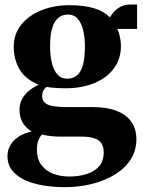

<svg xmlns="http://www.w3.org/2000/svg" viewBox="-20 -560 621 832"><path d="M261 251Q213 251 168.5 243.8Q124 236.5 89 220.8Q54 205 33.2 179.2Q12.5 153.5 12.5 116.5Q12.5 89 26 67.2Q39.5 45.5 63.2 30.8Q87 16 117.5 10Q90.5 -6.5 77.5 -30Q64.5 -53.5 64.5 -84.5Q64.5 -108.5 74.8 -128.8Q85 -149 103.8 -165.2Q122.5 -181.5 148 -193Q91 -215.5 65.2 -259Q39.5 -302.5 39.5 -356.5Q39.5 -413 72.5 -453.5Q105.5 -494 160.2 -515.8Q215 -537.5 280.5 -537.5Q341.5 -537.5 385 -525Q428.5 -512.5 456.5 -484.5Q468 -507 490.8 -523.8Q513.5 -540.5 546 -540.5H574V-434.5H487.5Q492.5 -428 496 -415.2Q499.5 -402.5 501.8 -387.8Q504 -373 504 -361Q504 -304.5 473.2 -263.2Q442.5 -222 388.5 -199.8Q334.5 -177.5 264.5 -177.5Q243 -177.5 220.2 -179Q197.5 -180.5 181 -183.5Q172 -175 167.2 -166Q162.5 -157 162.5 -144Q162.5 -118 186.5 -107Q210.5 -96 271.5 -96H380.5Q442.5 -96 484.8 -79.8Q527 -63.5 549 -32.2Q571 -1 571 43.5Q571 92 546.5 130.5Q522 169 478.8 195.8Q435.5 222.5 379.5 236.8Q323.5 251 261 251ZM278 205Q322 205 356.2 194Q390.5 183 410 159.8Q429.5 136.5 429.5 100Q429.5 77 419.8 61.8Q410 46.5 388.8 39.2Q367.5 32 333 32H238.5Q216 32 196 29.2Q176 26.5 161 23Q152.5 33 146.2 48.2Q140 63.5 140 89Q140 128 158.5 153.8Q177 179.5 208.2 192Q239.5 204.5 278 205ZM271 -219Q310.5 -219 329.2 -253Q348 -287 348 -358Q348 -399.5 340 -430.8Q332 -462 316 -479.5Q300 -497 275.5 -497Q250 -497 232.5 -482.5Q215 -468 206 -438Q197 -408 197 -361.5Q197 -320 204.8 -287.5Q212.5 -255 228.8 -237Q245 -219 271 -219Z"/></svg>

Font: Merriweather 96pt ExtraBold
Style: Regular
Weight: 800
Version: Version 2.100